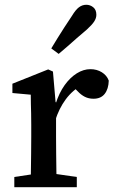

<svg xmlns="http://www.w3.org/2000/svg" viewBox="-20 -785 484 805"><path d="M40 0V-43L147 -59H191L302 -43V0ZM109 0Q109 -25 109.5 -62.5Q110 -100 110.5 -140Q111 -180 111 -212V-263Q111 -290 110.5 -310.5Q110 -331 109.5 -349Q109 -367 109 -388L32 -395V-434L182 -494L202 -485L213 -357L215 -356V-212Q215 -180 215.5 -140Q216 -100 216.5 -62.5Q217 -25 218 0ZM211 -278 194 -349H213Q228 -396 251 -428Q274 -460 302 -477.5Q330 -495 359 -495Q386 -495 407 -482Q428 -469 436 -447Q435 -412 419 -391.5Q403 -371 372 -371Q352 -371 336 -379Q320 -387 306 -402L280 -428L328 -431Q285 -408 256 -369Q227 -330 211 -278ZM195 -582Q208 -604 221.5 -625.5Q235 -647 250 -670.5Q265 -694 282 -719Q297 -744 311 -754.5Q325 -765 342 -765Q358 -765 371 -754.5Q384 -744 384 -723Q384 -709 375 -695Q366 -681 344 -661Q322 -643 302.5 -625.5Q283 -608 264 -591.5Q245 -575 226 -559Z"/></svg>

Font: Source Serif 4 18pt Medium
Style: Regular
Weight: 500
Designer: Frank Grießhammer
Foundry: Adobe Systems Incorporated
Version: Version 4.004;hotconv 1.0.116;makeotfexe 2.5.65601